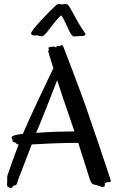

<svg xmlns="http://www.w3.org/2000/svg" viewBox="-20 -918 587 957"><path d="M532 -14C532 -19 530 -25 527 -35C523 -45 500 -119 427 -331C374 -487 301 -670 298 -679C295 -688 291 -693 287 -693C281 -693 281 -688 277 -688C273 -688 268 -690 264 -688C264 -688 261 -687 260 -681C252 -686 249 -686 249 -686C245 -686 225 -684 222 -681C222 -681 219 -679 225 -668C219 -667 220 -663 220 -663C220 -661 231 -626 246 -578C217 -518 138 -354 94 -251C91 -250 88 -250 86 -250C65 -247 38 -242 38 -234C38 -225 43 -224 42 -220C41 -217 43 -211 48 -210C53 -208 58 -208 61 -203C63 -200 68 -198 73 -198C48 -135 21 -54 18 -46C15 -37 16 -27 16 -16C16 -5 13 6 18 12C24 18 33 21 38 18C43 16 45 8 49 7C53 6 62 5 63 0C65 -4 77 -43 81 -49L138 -198L236 -203C278 -205 342 -206 370 -206L418 -55C424 -37 431 -3 445 1C445 1 468 6 477 9C482 14 487 14 487 14C493 14 500 12 502 10C502 10 504 9 502 -4C509 -10 517 -10 517 -10C524 -10 532 -9 532 -14ZM322 -348 351 -263C285 -262 248 -261 248 -261L160 -256L174 -288C198 -347 243 -461 265 -518C284 -460 305 -396 322 -348ZM254 -887C225 -860 135 -768 135 -752C135 -736 160 -744 168 -741C171 -740 185 -737 189 -737C207 -737 245 -807 285 -842C318 -794 328 -736 351 -736C360 -737 368 -738 379 -738C386 -738 406 -740 406 -744C406 -756 389 -770 368 -809C322 -891 328 -885 316 -896C314 -898 304 -898 303 -898C301 -898 294 -896 292 -896C289 -896 273 -898 270 -898C265 -898 259 -891 254 -887Z"/></svg>

Font: Oregano
Style: Regular
Weight: 400
Designer: Astigmatic (AOETI)
Foundry: Astigmatic (AOETI)
Version: Version 1.000